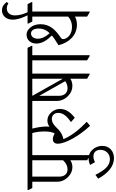

<svg xmlns="http://www.w3.org/2000/svg" viewBox="337 -1287 1174 1944"><g transform="rotate(-90 924.0 -315.0)"><path d="M203 -169C230 -169 253 -176 273 -190V-20L317 6H325V-575H420V-582L400 -623H-28V-615L-8 -575H56V-321C56 -279 76 -238 107 -210C133 -184 168 -169 203 -169ZM108 -299V-575H273V-263C244 -233 215 -218 181 -218C137 -218 108 -249 108 -299Z M294 252C368 252 419 204 419 133C419 101 408 70 390 46C367 15 333 -5 293 -5C270 -5 247 1 226 10L254 60C275 49 293 44 312 44C355 44 379 72 379 115C379 169 340 211 283 211C216 211 170 153 126 64L87 92C139 188 210 252 294 252Z M622 10 663 -24C600 -84 524 -168 487 -260C499 -262 512 -266 521 -270C550 -280 576 -301 597 -323C631 -359 657 -377 692 -377C728 -377 753 -351 753 -312C753 -262 717 -223 660 -183L704 -145C758 -188 793 -233 793 -295C793 -328 780 -360 758 -383C737 -407 708 -422 678 -422C655 -422 634 -416 613 -401C614 -410 615 -420 615 -430C615 -478 606 -527 594 -575H847V-582L827 -623H364V-615L384 -575H549C560 -535 565 -493 565 -449C565 -406 558 -373 545 -348C525 -360 505 -367 488 -367C458 -367 441 -350 441 -317C441 -239 521 -98 622 10Z M1025 -169C1053 -169 1078 -176 1099 -190V-20L1143 6H1151V-575H1246V-582L1226 -623H790V-615L810 -575H874V-326C874 -282 895 -240 926 -211C953 -185 988 -169 1025 -169ZM926 -574V-575H1099V-266ZM926 -303V-505C931 -495 937 -484 943 -474L1074 -242C1052 -226 1029 -218 1003 -218C956 -218 926 -251 926 -303Z M1329 6H1337V-575H1432V-582L1412 -623H1190V-615L1210 -575H1285V-20Z M1646 -123C1678 -123 1707 -131 1728 -143V-20L1772 6H1779V-575H1875V-582L1854 -623H1658V-614L1678 -575H1728V-212C1700 -187 1665 -173 1625 -173C1590 -173 1559 -182 1537 -199C1515 -216 1500 -240 1500 -262C1500 -272 1504 -279 1514 -286C1598 -343 1651 -400 1651 -493C1651 -533 1639 -569 1618 -594C1599 -618 1575 -633 1545 -633C1490 -633 1455 -591 1455 -533C1455 -475 1491 -423 1537 -377C1511 -355 1478 -334 1438 -310C1464 -205 1536 -123 1646 -123ZM1504 -520C1504 -559 1525 -588 1557 -588C1589 -588 1607 -557 1607 -512C1607 -466 1591 -431 1560 -399C1526 -436 1504 -477 1504 -520Z M1775 -617C1755 -658 1740 -703 1740 -750C1740 -802 1769 -833 1810 -833C1831 -833 1846 -827 1861 -817L1876 -833C1856 -860 1832 -882 1791 -882C1735 -882 1697 -837 1697 -775C1697 -721 1718 -669 1744 -617Z"/></g></svg>

Font: Noto Serif Devanagari ExtraCondensed Light
Style: Regular
Weight: 300
Width: 2
Designer: Universal Thirst, Indian Type Foundry and the Monotype Design Team
Foundry: Monotype Imaging Inc.
Version: Version 2.004